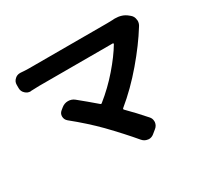

<svg xmlns="http://www.w3.org/2000/svg" viewBox="-150 -919 1252 1177"><g transform="rotate(-30 476.0 -331.0)"><path d="M763.7 -702.1Q771.5 -703.1 779.3 -703.1Q831.1 -703.1 864.3 -675.8L875 -667Q892.6 -652.3 894.5 -627.9Q895.5 -625 895.5 -622.1Q895.5 -601.6 883.8 -585Q825.2 -490.2 736.3 -385.7Q647.5 -281.2 550.8 -202.1Q544.9 -197.3 549.8 -191.4Q607.4 -133.8 662.1 -71.3Q675.8 -56.6 675.8 -36.1Q675.8 -33.2 675.8 -30.3Q672.9 -6.8 654.3 7.8L627.9 29.3Q612.3 42 592.8 42Q589.8 42 585.9 41Q562.5 38.1 546.9 19.5Q479.5 -60.5 391.6 -151.4Q314.5 -229.5 217.8 -307.6Q200.2 -322.3 200.2 -344.7Q200.2 -365.2 216.8 -378.9L232.4 -391.6Q252.9 -408.2 278.3 -408.2Q303.7 -408.2 323.2 -392.6Q379.9 -346.7 441.4 -293.9Q447.3 -289.1 452.1 -293.9Q529.3 -355.5 594.2 -430.7Q659.2 -505.9 697.3 -570.3Q698.2 -573.2 697.3 -575.2Q696.3 -577.1 693.4 -577.1H171.9Q148.4 -577.1 114.3 -575.2Q112.3 -574.2 110.4 -574.2Q89.8 -574.2 74.2 -588.9Q56.6 -604.5 56.6 -627.9V-652.3Q56.6 -674.8 74.2 -690.4Q88.9 -704.1 109.4 -704.1Q111.3 -704.1 114.3 -704.1Q148.4 -701.2 171.9 -701.2H726.6Q746.1 -701.2 763.7 -702.1Z"/></g></svg>

Font: Gen Jyuu Gothic P Bold
Style: Bold
Weight: 700
Designer: [Source Han Sans]
Ryoko NISHIZUKA  (kana & ideographs); Paul D. Hunt (Latin, Greek & Cyrillic); Wenlong ZHANG  (bopomofo
Version: Version 1.002.20150607